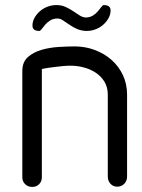

<svg xmlns="http://www.w3.org/2000/svg" viewBox="-20 -739 561 757"><path d="M145 -40Q145 -24 134.5 -13Q124 -2 107 -2Q90 -2 79 -13Q68 -24 68 -40V-459Q68 -495 90.5 -514.5Q113 -534 145.5 -543Q178 -552 213.5 -554Q249 -556 275 -556Q316 -556 353.5 -542Q391 -528 419.5 -503Q448 -478 464.5 -443Q481 -408 481 -366V-43Q481 -26 470 -14.5Q459 -3 442 -3Q426 -3 415.5 -14.5Q405 -26 405 -43V-366Q405 -395 392 -416.5Q379 -438 358 -452Q337 -466 311 -473Q285 -480 258 -480Q244 -480 228 -478.5Q212 -477 196 -475Q180 -473 166.5 -471Q153 -469 145 -467ZM317 -670Q334 -670 346 -677.5Q358 -685 366 -694.5Q374 -704 379.5 -711.5Q385 -719 389 -719Q416 -719 416 -698Q416 -682 408 -667.5Q400 -653 387 -641.5Q374 -630 357 -623.5Q340 -617 322 -617Q302 -617 284.5 -624.5Q267 -632 247 -646Q237 -653 227 -659.5Q217 -666 207 -666Q190 -666 178 -658.5Q166 -651 158 -641.5Q150 -632 144.5 -624.5Q139 -617 135 -617Q108 -617 108 -638Q108 -654 116 -668.5Q124 -683 137 -694.5Q150 -706 167 -712.5Q184 -719 202 -719Q223 -719 239 -711.5Q255 -704 268.5 -695Q282 -686 293.5 -678.5Q305 -671 317 -670Z"/></svg>

Font: VDS Compensated
Style: Light
Weight: 300
Designer: artmaker
Foundry: artmaker
Version: Version 1.000 2012 initial release